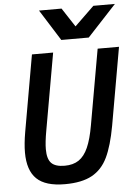

<svg xmlns="http://www.w3.org/2000/svg" viewBox="-63 -1013 749 1070"><g transform="rotate(-5 311.5 -478.0)"><path d="M49.5 -184.5Q49.5 -233.5 61 -299.5L136 -726H254.5L178.5 -295.5Q167 -232 167 -192.5Q167 -138 189.5 -115Q212 -92 264 -92Q311.5 -92 343 -113.2Q374.5 -134.5 395 -180.5Q415.5 -226.5 429 -304L503.5 -726H623L546.5 -291Q526.5 -180.5 495.5 -116Q464.5 -51.5 407.8 -20.5Q351 10.5 256.5 10.5Q148 10.5 98.8 -37Q49.5 -84.5 49.5 -184.5ZM196.5 -966H322.5L391.5 -860.5L500.5 -966H621L459.5 -792H306Z"/></g></svg>

Font: JuliaMono SemiBoldItalic
Style: Regular
Weight: 600
Italic angle: -9°
Monospace: yes
Designer: cormullion
Foundry: corm
Version: Version 0.049; ttfautohint (v1.8.4)